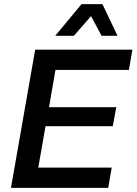

<svg xmlns="http://www.w3.org/2000/svg" viewBox="-20 -908 660 928"><path d="M33 0 150 -668H620L603 -570H248L217 -390H542L525 -298H200L165 -98H520L503 0ZM471 -735 420 -830 337 -735H247L374 -888H475L548 -735Z"/></svg>

Font: Celebes SemiBold
Style: Italic
Weight: 600
Italic angle: -10°
Designer: Anugrah Pasau
Foundry: Lafontype
Version: Version 1.000; ttfautohint (v1.8.4)